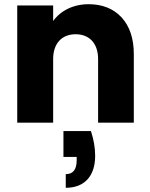

<svg xmlns="http://www.w3.org/2000/svg" viewBox="-20 -584 714 914"><path d="M62 -558V0H233V-303C233 -378 275 -421 340 -421C405 -421 447 -378 447 -303V0H617V-326C617 -400 598 -458 559 -501C520 -543 467 -564 402 -564C329 -564 268 -533 233 -484V-558ZM282 163H345V179C345 223 328 245 293 245V310C385 310 433 251 433 158C433 119 426 80 413 40H282Z"/></svg>

Font: Poppins
Style: Bold
Weight: 700
Designer: Ninad Kale (Devanagari), Jonny Pinhorn (Latin)
Foundry: Indian Type Foundry
Version: 4.004